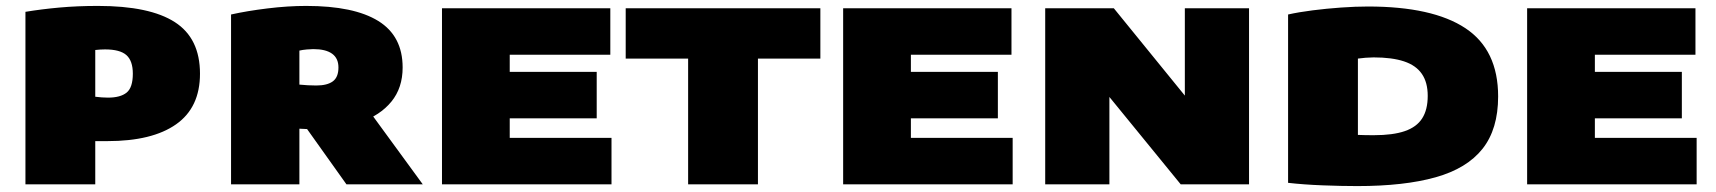

<svg xmlns="http://www.w3.org/2000/svg" viewBox="-20 -623 5799 649"><path d="M66 0V-583Q120 -592 181 -597.5Q242 -603 311 -603Q486 -603 571 -548.2Q656 -493.5 656 -374Q656 -259.5 575.2 -202.8Q494.5 -146 343 -146Q333.5 -146 322 -146Q310.5 -146 302 -146V0ZM345 -293Q387 -293 408 -310Q429 -327 429 -374Q429 -417.5 407.2 -436.8Q385.5 -456 335 -456Q327.5 -456 319 -455.5Q310.5 -455 302 -454V-296Q315 -294.5 324 -293.8Q333 -293 345 -293Z M761 0V-574Q814.5 -586 883.8 -594.5Q953 -603 1015 -603Q1176.5 -603 1258.8 -552Q1341 -501 1341 -395Q1341 -326 1303 -279.5Q1265 -233 1197 -209.5Q1129 -186 1039 -186Q1029.5 -186 1016.8 -186.8Q1004 -187.5 992 -188V0ZM1151 0 958 -271H1211L1409 0ZM1049 -334Q1086 -334 1105 -348Q1124 -362 1124 -395Q1124 -426 1102.5 -441.5Q1081 -457 1039 -457Q1031.5 -457 1017 -455.8Q1002.5 -454.5 992 -452V-337Q1008 -335.5 1021 -334.8Q1034 -334 1049 -334Z M1474 0V-595H2043V-438H1703V-157H2047V0ZM1587 -223V-380H1997V-223Z M2306 0V-425H2095V-595H2753V-425H2542V0Z M2830 0V-595H3399V-438H3059V-157H3403V0ZM2943 -223V-380H3353V-223Z M3513 0V-595H3745L4015 -263H3985V-595H4202V0H3971L3700 -332H3730V0Z M4568 6Q4515.5 6 4450.8 3.5Q4386 1 4334 -5V-574Q4369.5 -582 4416.5 -588Q4463.5 -594 4512.8 -597.5Q4562 -601 4604 -601Q4822.5 -601 4933.2 -527.8Q5044 -454.5 5044 -297Q5044 -186.5 4991.2 -120Q4938.5 -53.5 4832.8 -23.8Q4727 6 4568 6ZM4624 -166Q4688.5 -166 4728.5 -179.8Q4768.5 -193.5 4787.2 -222.8Q4806 -252 4806 -299Q4806 -344.5 4786.2 -373.2Q4766.5 -402 4726 -415.5Q4685.5 -429 4623 -429Q4612 -429 4596 -427.8Q4580 -426.5 4570 -425V-167Q4583.5 -166.5 4596.8 -166.2Q4610 -166 4624 -166Z M5142 0V-595H5711V-438H5371V-157H5715V0ZM5255 -223V-380H5665V-223Z"/></svg>

Font: Encode Sans SC Expanded Black
Style: Regular
Weight: 900
Width: 7
Designer: Multiple Designers
Foundry: Impallari Type
Version: Version 3.002